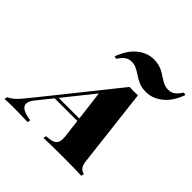

<svg xmlns="http://www.w3.org/2000/svg" viewBox="-308 -1032 1217 1217"><g transform="rotate(45 300.5 -424.0)"><path d="M0 0ZM513.7 -807.1Q538.1 -791 555.9 -783Q573.7 -774.9 597.2 -774.9Q621.1 -774.9 640.6 -788.6Q660.2 -802.2 679.2 -833L697.3 -828.1Q667 -745.6 615.7 -705.3Q564.5 -665 507.3 -665Q469.7 -665 444.3 -675.5Q418.9 -686 390.1 -705.6Q365.7 -721.7 347.9 -729.7Q330.1 -737.8 306.2 -737.8Q282.7 -737.8 263.2 -724.4Q243.7 -710.9 224.1 -680.2L206.5 -685.1Q237.3 -767.6 288.1 -807.9Q338.9 -848.1 396.5 -848.1Q422.9 -848.1 443.6 -842.3Q464.4 -836.4 479.2 -828.4Q494.1 -820.3 513.7 -807.1ZM597.2 -20 591.8 0Q534.2 -2.9 422.9 -2.9Q307.1 -2.9 252.9 0L257.8 -20Q288.6 -21.5 307.1 -27.1Q325.7 -32.7 335.4 -46.1Q345.2 -59.6 345.2 -84.5Q345.2 -97.2 344.2 -104L329.1 -228H126L47.9 -130.9Q21.5 -98.1 21.5 -75.7Q21.5 -32.2 115.2 -20L110.8 0Q22 -2.9 -30.8 -2.9Q-64.9 -2.9 -96.2 0L-91.8 -20Q-72.8 -28.8 -57.1 -41.3Q-41.5 -53.7 -22.7 -75.4Q-3.9 -97.2 29.8 -139.2L411.1 -615.2Q436.5 -613.3 448.7 -613.3Q461.4 -613.3 485.8 -615.2L547.9 -84Q552.2 -50.8 565.9 -35.9Q579.6 -21 597.2 -20ZM302.2 -447.8 142.1 -248H326.7Z"/></g></svg>

Font: TypoPRO Playfair Display SC
Style: Italic
Weight: 900
Italic angle: -14°
Designer: Claus Eggers Sørensen
Foundry: Claus Eggers Sørensen
Version: Version 1.004;PS 001.004;hotconv 1.0.70;makeotf.lib2.5.58329